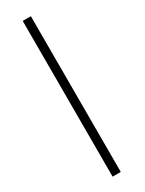

<svg xmlns="http://www.w3.org/2000/svg" viewBox="-238 -711 734 973"><g transform="rotate(-30 129.5 -224.5)"><path d="M148.9 -680.2V231H101.1V-680.2Z"/></g></svg>

Font: YBG Kramawirya
Style: Regular
Weight: 400
Designer: R.S. Wihananto
Foundry: R.S. Wihananto
Version: Version 2.0.1